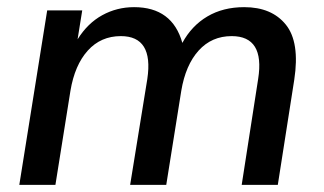

<svg xmlns="http://www.w3.org/2000/svg" viewBox="-20 -517 906 537"><path d="M34 0 112 -488H210L197 -407Q225 -452 266 -474.5Q307 -497 355 -497Q462 -497 490 -397Q516 -445 560 -471Q604 -497 663 -497Q740 -497 779.5 -448Q819 -399 803 -294L757 0H656L702 -296Q721 -416 628 -416Q572 -416 535.5 -375.5Q499 -335 487 -263L445 0H344L392 -296Q410 -416 318 -416Q262 -416 225.5 -375.5Q189 -335 177 -263L135 0Z"/></svg>

Font: Nunito Sans SemiBold
Style: Italic
Weight: 600
Italic angle: -9°
Designer: Vernon Adams
Foundry: Vernon Adams
Version: Version 3.006; ttfautohint (v1.8.3)